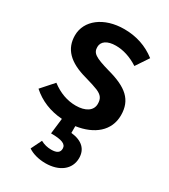

<svg xmlns="http://www.w3.org/2000/svg" viewBox="-195 -637 865 983"><g transform="rotate(30 238.0 -145.5)"><path d="M449 -153C449 -244 395 -289 280 -320C189 -346 169 -360 169 -396C169 -428 198 -449 249 -449C292 -449 337 -435 382 -406L432 -481C378 -523 315 -544 244 -544C123 -544 40 -478 40 -390C40 -311 89 -259 197 -230C232 -220 257 -212 274 -205C306 -191 317 -175 317 -144C317 -104 280 -80 223 -80C173 -80 125 -97 79 -132L15 -60C64 -16 125 9 196 14L185 106C249 106 276 117 276 144C276 167 260 178 227 178C205 178 184 173 164 162L133 225C157 242 195 253 236 253C317 253 373 211 373 144C373 93 341 59 274 52V12C378 -3 449 -61 449 -153Z"/></g></svg>

Font: Fira Sans Medium
Style: Regular
Weight: 500
Designer: Carrois Corporate & Edenspiekermann AG
Foundry: Carrois Corporate GbR & Edenspiekermann AG
Version: Version 4.203